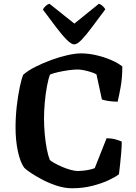

<svg xmlns="http://www.w3.org/2000/svg" viewBox="-20 -1005 728 1025"><path d="M365 0Q325 0 283.5 -13.5Q242 -27 206 -46Q170 -65 144 -82.5Q118 -100 109 -110Q88 -139 75.5 -197Q63 -255 63 -324Q63 -382 69.5 -438.5Q76 -495 85.5 -540Q95 -585 104 -606Q129 -628 168.5 -648Q208 -668 253 -684.5Q298 -701 340 -710.5Q382 -720 413 -720Q451 -720 493 -710.5Q535 -701 572.5 -685Q610 -669 633 -650Q633 -590 624 -540Q615 -490 608 -462Q575 -463 555 -466.5Q535 -470 524 -474L495 -608Q483 -615 463.5 -621Q444 -627 425.5 -630.5Q407 -634 394 -634Q374 -634 345.5 -630Q317 -626 290.5 -620Q264 -614 247 -607Q238 -584 230.5 -543.5Q223 -503 219 -457.5Q215 -412 215 -373Q215 -331 219 -288Q223 -245 230 -209Q237 -173 246 -151Q252 -145 269.5 -135Q287 -125 310 -115Q333 -105 356 -98.5Q379 -92 398 -92Q408 -92 426 -94Q444 -96 461.5 -100Q479 -104 486 -108L549 -267Q574 -267 596 -261Q618 -255 630 -249Q630 -221 627 -188.5Q624 -156 621 -126Q618 -96 615 -75Q598 -61 561 -43.5Q524 -26 473.5 -13Q423 0 365 0ZM376 -768Q361 -768 336 -793Q311 -818 279 -860.5Q247 -903 209 -954Q214 -964 223.5 -973Q233 -982 244 -985L377 -879L508 -985Q518 -982 528 -973Q538 -964 542 -955Q503 -903 471.5 -860.5Q440 -818 416 -793Q392 -768 376 -768Z"/></svg>

Font: Texturina Medium 12pt
Style: Bold
Weight: 700
Version: Version 1.002